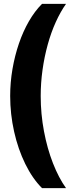

<svg xmlns="http://www.w3.org/2000/svg" viewBox="-20 -813 382 1000"><path d="M199 167Q149 117 111.5 40.5Q74 -36 53.5 -127.5Q33 -219 33 -313Q33 -384 45 -453.5Q57 -523 78.5 -586Q100 -649 130.5 -702Q161 -755 199 -793H324Q295 -752 270.5 -698Q246 -644 228.5 -580.5Q211 -517 201.5 -449Q192 -381 192 -313Q192 -220 209 -129.5Q226 -39 256 37.5Q286 114 324 167Z"/></svg>

Font: Hubot Sans Condensed ExtraLight
Style: Bold
Weight: 700
Version: Version 2.000